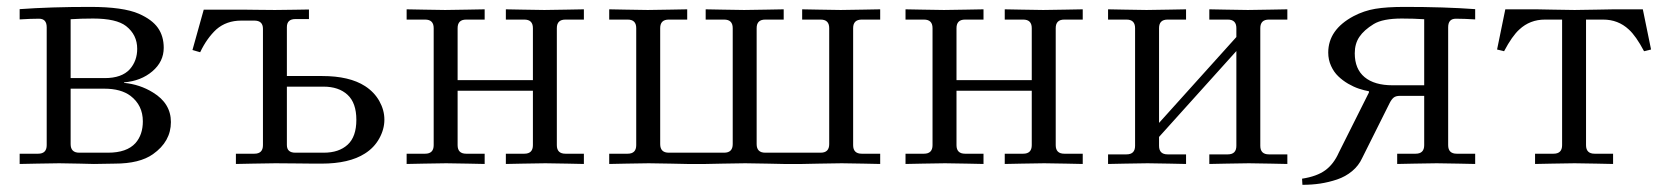

<svg xmlns="http://www.w3.org/2000/svg" viewBox="-20 -467 4759 548"><path d="M36.1 1V-28.3H88.9Q113.3 -28.3 113.3 -52.7V-389.2Q113.3 -413.6 91.3 -413.6Q67.9 -413.6 36.1 -411.6V-440.9Q123.5 -447.3 237.8 -447.3Q331.5 -447.3 376.5 -427.7Q414.1 -411.1 430.7 -387.5Q447.3 -363.8 447.3 -330.6Q447.3 -291 414.8 -263.4Q382.3 -235.8 334 -231.9V-230.5Q379.4 -226.1 416.5 -203.1Q467.8 -171.9 467.8 -118.7Q467.8 -63 416.5 -26.9Q378.4 0 307.6 0L248 1Q246.6 1 206.5 0Q166.5 -1 148.9 -1Q132.3 -1 85 0Q37.6 1 36.1 1ZM181.6 -55.7Q181.6 -31.2 206.1 -31.2H288.6Q341.8 -31.2 366.7 -58.6Q387.7 -82.5 387.7 -120.6Q387.7 -166.5 352.5 -193.4Q325.2 -213.9 277.8 -213.9H181.6ZM181.6 -244.1H278.8Q327.6 -244.1 350.6 -269.5Q371.6 -293.5 371.6 -327.6Q371.6 -367.7 339.8 -392.6Q312 -414.1 245.6 -414.1Q211.4 -414.1 181.6 -412.1Z M529.3 -324.2 561.5 -439.5H671.4Q672.9 -439.5 710.4 -439Q748 -438.5 764.6 -438.5Q781.2 -438.5 820.8 -439.2Q860.4 -439.9 861.8 -439.9V-412.6H823.2Q798.8 -412.6 798.8 -389.6V-250H899.4Q977.5 -250 1022 -221.2Q1048.3 -204.1 1062.7 -178.5Q1077.1 -152.8 1077.1 -125.5Q1077.1 -98.1 1062.5 -71.8Q1047.9 -45.4 1021.5 -28.8Q976.6 0 897.5 0H876Q874.5 0 828.6 -0.5Q782.7 -1 766.1 -1Q749.5 -1 702.1 0Q654.8 1 653.3 1V-28.3H706.1Q730.5 -28.3 730.5 -52.7V-384.8Q730.5 -408.2 706.1 -408.2H668.5Q626.5 -408.2 597.7 -383.3Q570.3 -357.9 551.3 -317.9ZM798.8 -53.2Q798.8 -31.2 822.8 -31.2H904.3Q947.3 -31.2 972.2 -54Q997.1 -76.7 997.1 -125Q997.1 -173.3 971.9 -196.5Q946.8 -219.7 903.3 -219.7H798.8Z M1140.6 1V-28.3H1193.4Q1217.8 -28.3 1217.8 -52.7V-386.7Q1217.8 -411.1 1193.4 -411.1H1140.6V-440.4Q1142.1 -440.4 1188 -439.5Q1233.9 -438.5 1250.5 -438.5Q1267.1 -438.5 1314.5 -439.5Q1361.8 -440.4 1363.3 -440.4V-411.1H1310.5Q1286.1 -411.1 1286.1 -386.7V-238.3H1501V-386.7Q1501 -411.1 1476.6 -411.1H1423.8V-440.4Q1425.3 -440.4 1471.2 -439.5Q1517.1 -438.5 1533.7 -438.5Q1550.3 -438.5 1597.7 -439.5Q1645 -440.4 1646.5 -440.4V-411.1H1593.8Q1569.3 -411.1 1569.3 -386.7V-52.7Q1569.3 -28.3 1593.8 -28.3H1646.5V1Q1645 1 1599.1 0Q1553.2 -1 1536.6 -1Q1520 -1 1472.7 0Q1425.3 1 1423.8 1V-28.3H1476.6Q1501 -28.3 1501 -52.7V-208H1286.1V-52.7Q1286.1 -28.3 1310.5 -28.3H1363.3V1Q1361.8 1 1315.9 0Q1270 -1 1253.4 -1Q1236.8 -1 1189.5 0Q1142.1 1 1140.6 1Z M1718.8 1V-28.3H1771.5Q1795.9 -28.3 1795.9 -52.7V-386.7Q1795.9 -411.1 1771.5 -411.1H1718.8V-440.4Q1720.2 -440.4 1766.1 -439.5Q1812 -438.5 1828.6 -438.5Q1845.2 -438.5 1892.6 -439.5Q1939.9 -440.4 1941.4 -440.4V-411.1H1888.7Q1864.3 -411.1 1864.3 -386.7V-55.7Q1864.3 -31.2 1888.7 -31.2H2046.9Q2071.3 -31.2 2071.3 -55.7V-386.7Q2071.3 -411.1 2046.9 -411.1H1994.1V-440.4Q1995.6 -440.4 2041.5 -439.5Q2087.4 -438.5 2104 -438.5Q2120.6 -438.5 2168 -439.5Q2215.3 -440.4 2216.8 -440.4V-411.1H2164.1Q2139.6 -411.1 2139.6 -386.7V-55.7Q2139.6 -31.2 2164.1 -31.2H2322.3Q2346.7 -31.2 2346.7 -55.7V-386.7Q2346.7 -411.1 2322.3 -411.1H2269.5V-440.4Q2271 -440.4 2316.9 -439.5Q2362.8 -438.5 2379.4 -438.5Q2396 -438.5 2443.4 -439.5Q2490.7 -440.4 2492.2 -440.4V-411.1H2439.5Q2415 -411.1 2415 -386.7V-52.7Q2415 -28.3 2439.5 -28.3H2492.2V1Q2490.7 1 2444.8 0Q2398.9 -1 2382.3 -1Q2365.7 -1 2318.4 0Q2271 1 2269.5 1H2216.8Q2215.3 1 2169.4 0Q2123.5 -1 2106.9 -1Q2090.3 -1 2043 0Q1995.6 1 1994.1 1H1941.4Q1939.9 1 1894 0Q1848.1 -1 1831.5 -1Q1814.9 -1 1767.6 0Q1720.2 1 1718.8 1Z M2564.5 1V-28.3H2617.2Q2641.6 -28.3 2641.6 -52.7V-386.7Q2641.6 -411.1 2617.2 -411.1H2564.5V-440.4Q2565.9 -440.4 2611.8 -439.5Q2657.7 -438.5 2674.3 -438.5Q2690.9 -438.5 2738.3 -439.5Q2785.6 -440.4 2787.1 -440.4V-411.1H2734.4Q2710 -411.1 2710 -386.7V-238.3H2924.8V-386.7Q2924.8 -411.1 2900.4 -411.1H2847.7V-440.4Q2849.1 -440.4 2895 -439.5Q2940.9 -438.5 2957.5 -438.5Q2974.1 -438.5 3021.5 -439.5Q3068.8 -440.4 3070.3 -440.4V-411.1H3017.6Q2993.2 -411.1 2993.2 -386.7V-52.7Q2993.2 -28.3 3017.6 -28.3H3070.3V1Q3068.8 1 3022.9 0Q2977.1 -1 2960.4 -1Q2943.8 -1 2896.5 0Q2849.1 1 2847.7 1V-28.3H2900.4Q2924.8 -28.3 2924.8 -52.7V-208H2710V-52.7Q2710 -28.3 2734.4 -28.3H2787.1V1Q2785.6 1 2739.7 0Q2693.8 -1 2677.2 -1Q2660.6 -1 2613.3 0Q2565.9 1 2564.5 1Z M3142.6 1V-26.4H3195.3Q3219.7 -26.4 3219.7 -50.8V-386.7Q3219.7 -411.1 3195.3 -411.1H3142.6V-440.4Q3144 -440.4 3189.9 -439.5Q3235.8 -438.5 3252.4 -438.5Q3269 -438.5 3316.4 -439.5Q3363.8 -440.4 3365.2 -440.4V-411.1H3312.5Q3288.1 -411.1 3288.1 -386.7V-116.2L3508.8 -361.3V-386.7Q3508.8 -411.1 3484.4 -411.1H3431.6V-440.4Q3433.1 -440.4 3479 -439.5Q3524.9 -438.5 3541.5 -438.5Q3558.1 -438.5 3605.5 -439.5Q3652.8 -440.4 3654.3 -440.4V-411.1H3601.6Q3577.1 -411.1 3577.1 -386.7V-50.8Q3577.1 -26.4 3601.6 -26.4H3654.3V1Q3652.8 1 3606.9 0Q3561 -1 3544.4 -1Q3527.8 -1 3480.5 0Q3433.1 1 3431.6 1V-26.4H3484.4Q3508.8 -26.4 3508.8 -50.8V-321.3L3288.1 -76.2V-50.8Q3288.1 -26.4 3312.5 -26.4H3365.2V1Q3363.8 1 3317.9 0Q3272 -1 3255.4 -1Q3238.8 -1 3191.4 0Q3144 1 3142.6 1Z M3696.3 43Q3738.3 36.6 3762.5 19Q3786.6 1.5 3801.3 -31.7L3887.2 -203.1V-206.5Q3873.5 -209 3858.6 -213.9Q3843.8 -218.8 3827.9 -228Q3812 -237.3 3799.6 -249.3Q3787.1 -261.2 3779.1 -278.8Q3771 -296.4 3771 -316.9Q3771 -382.3 3843.3 -420.9Q3873 -436.5 3905.5 -441.9Q3938 -447.3 3988.8 -447.3Q4103 -447.3 4190.4 -440.9V-411.6Q4158.7 -413.6 4135.3 -413.6Q4113.3 -413.6 4113.3 -389.2V-52.7Q4113.3 -28.3 4137.7 -28.3H4190.4V1Q4189 1 4143.1 0Q4097.2 -1 4080.6 -1Q4064 -1 4016.6 0Q3969.2 1 3967.8 1V-28.3H4020.5Q4044.9 -28.3 4044.9 -52.7V-193.4H3975.6Q3963.9 -193.4 3957.8 -188.5Q3951.7 -183.6 3946.3 -172.9L3867.7 -15.6Q3857.9 5.9 3839.1 21.5Q3820.3 37.1 3796.4 45.2Q3772.5 53.2 3748.3 56.9Q3724.1 60.5 3697.3 60.5ZM3846.7 -314.9Q3846.7 -270 3874.8 -246.8Q3902.8 -223.6 3954.6 -223.6H4044.9V-412.1Q4015.1 -414.1 3981 -414.1Q3926.8 -414.1 3900.9 -398.4Q3873 -381.3 3859.9 -361.8Q3846.7 -342.3 3846.7 -314.9Z M4252.9 -325.7 4276.4 -440.4H4364.3Q4365.7 -440.4 4411.6 -439.5Q4457.5 -438.5 4474.1 -438.5Q4490.7 -438.5 4538.1 -439.5Q4585.4 -440.4 4586.9 -440.4H4668.9L4692.4 -325.7L4672.4 -320.8Q4649.4 -364.3 4628.9 -382.8Q4598.6 -411.1 4555.7 -411.1H4506.8V-52.7Q4506.8 -28.3 4531.2 -28.3H4584V1Q4582.5 1 4536.6 0Q4490.7 -1 4474.1 -1Q4457.5 -1 4410.2 0Q4362.8 1 4361.3 1V-28.3H4414.1Q4438.5 -28.3 4438.5 -52.7V-411.1H4389.6Q4346.7 -411.1 4316.4 -382.8Q4295.9 -364.3 4272.9 -320.8Z"/></svg>

Font: Theano Old Style
Style: Regular
Weight: 400
Designer: Alexey Kryukov
Version: Version 2.00